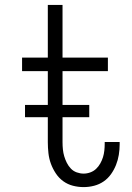

<svg xmlns="http://www.w3.org/2000/svg" viewBox="-20 -755 540 783"><path d="M321 8Q299 8 277.5 2.5Q256 -3 238 -16Q220 -29 207.5 -48Q195 -67 187.5 -87.5Q180 -108 177.5 -130.5Q175 -153 175 -175V-465H70V-520H175V-735H235V-520H420V-465H235V-175Q235 -160 236.5 -145.5Q238 -131 242 -117.5Q246 -104 252.5 -91Q259 -78 269 -67.5Q279 -57 293 -52Q307 -47 321 -47Q335 -47 348.5 -52Q362 -57 372 -66.5Q382 -76 389 -88.5Q396 -101 400 -114Q404 -127 405.5 -141Q407 -155 407 -169V-176H468V-166Q468 -145 464.5 -123.5Q461 -102 453 -82Q445 -62 432.5 -44.5Q420 -27 402.5 -15Q385 -3 364 2.5Q343 8 321 8ZM344 -277H82V-327H344Z"/></svg>

Font: Iosevka Fixed Light
Style: Regular
Weight: 300
Monospace: yes
Designer: Belleve Invis
Foundry: Belleve Invis
Version: Version 32.3.0